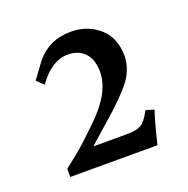

<svg xmlns="http://www.w3.org/2000/svg" viewBox="-77 -833 496 507"><g transform="rotate(-20 171.0 -580.0)"><path d="M286 -498 309 -491Q298 -458 284 -400H39V-423Q74 -450 92 -466Q110 -482 143 -514Q176 -546 192 -576Q208 -606 208 -634Q208 -669 190 -688Q172 -706 143 -706Q97 -706 59 -652L40 -670L73 -715Q110 -760 171 -760Q218 -760 251 -731Q283 -702 283 -652Q283 -617 260 -585Q236 -553 177 -502L126 -457V-455H218Q246 -455 259 -463Q271 -470 286 -498Z"/></g></svg>

Font: Triodion
Style: Regular
Weight: 400
Version: Version 1.201; ttfautohint (v1.8.4.7-5d5b)